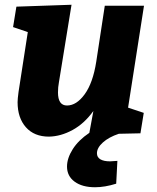

<svg xmlns="http://www.w3.org/2000/svg" viewBox="-20 -561 661 808"><path d="M586 -537 519 -108 585 -86 571 0 480 2Q438 16 413 38.5Q388 61 388 84Q388 101 402.5 109.5Q417 118 443 118Q452 118 474 116L469 212Q421 227 380 227Q326 227 294 203.5Q262 180 262 140Q262 105 286 67Q310 29 356 -2L373 -94Q335 -41 285.5 -14Q236 13 186 14Q124 14 89 -25.5Q54 -65 54 -131Q54 -144 58 -174L97 -426L35 -447L49 -533L281 -541L228 -215Q224 -194 224 -172Q224 -117 262 -117Q302 -117 336.5 -164.5Q371 -212 385 -301L421 -537Z"/></svg>

Font: Bitter Pro ExtraBold
Style: Italic
Weight: 800
Italic angle: -9°
Designer: Sol Matas, and Bitter project Authors
Foundry: Sol Matas
Version: Version 1.010